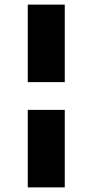

<svg xmlns="http://www.w3.org/2000/svg" viewBox="-20 -760 400 830"><path d="M100 -405V-740H260V-405ZM100 50V-285H260V50Z"/></svg>

Font: Geologica Roman Black
Style: Regular
Weight: 900
Designer: Sindre Bremnes, Frode Helland
Foundry: Monokrom Skriftforlag AS
Version: Version 1.010;gftools[0.9.28]